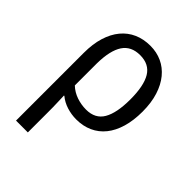

<svg xmlns="http://www.w3.org/2000/svg" viewBox="-222 -663 1020 1020"><g transform="rotate(45 288.5 -153.0)"><path d="M522 -269Q522 -202.1 506.6 -150.1Q491.2 -98.1 462.6 -62.7Q434.1 -27.3 393.3 -8.8Q352.5 9.8 301.8 9.8Q265.1 9.8 230.2 -1.2Q195.3 -12.2 168.9 -34.2H166Q166.5 -13.2 167.5 9.3Q168.5 28.3 168.7 52Q168.9 75.7 168.9 98.1V240.2H80.1V-269Q80.1 -335.4 95.9 -387Q111.8 -438.5 141.1 -473.9Q170.4 -509.3 211.7 -527.6Q252.9 -545.9 304.2 -545.9Q351.6 -545.9 391.4 -527.6Q431.2 -509.3 460.2 -473.9Q489.3 -438.5 505.6 -387Q522 -335.4 522 -269ZM300.8 -472.2Q233.9 -472.2 202.1 -424.3Q170.4 -376.5 168.9 -278.8V-112.8Q195.3 -87.9 230.2 -75.9Q265.1 -64 301.8 -64Q370.1 -64 400.1 -115.5Q430.2 -167 430.2 -269Q430.2 -371.1 399.7 -421.6Q369.1 -472.2 300.8 -472.2Z"/></g></svg>

Font: Genotype
Style: Regular
Weight: 400
Foundry: Ascender Corporation
Version: Version 1.00